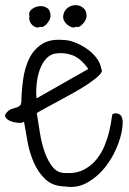

<svg xmlns="http://www.w3.org/2000/svg" viewBox="-37 -745 512 764"><path d="M58.6 -260.7Q51.8 -254.9 34.7 -256.3Q17.6 -257.8 3.4 -263.7Q-10.7 -269.5 -15.6 -279.8Q-20.5 -290 -3.9 -303.7Q2.9 -309.6 11.2 -312Q19.5 -314.5 27.8 -316.9Q36.1 -319.3 41.5 -324.2Q46.9 -329.1 47.9 -339.8Q48.8 -383.8 55.2 -429.7Q61.5 -475.6 79.1 -511.7Q96.7 -547.9 129.4 -569.3Q162.1 -590.8 215.8 -585.9Q235.4 -585.9 259.8 -576.7Q284.2 -567.4 306.6 -552.2Q329.1 -537.1 345.7 -516.1Q362.3 -495.1 366.2 -470.7Q373 -460.9 358.4 -446.3Q343.8 -431.6 317.4 -413.6Q291 -395.5 257.8 -377Q224.6 -358.4 193.8 -341.8Q163.1 -325.2 139.6 -312.5Q116.2 -299.8 109.4 -294.9Q115.2 -256.8 122.1 -214.8Q128.9 -172.9 141.6 -137.7Q154.3 -102.5 173.3 -79.6Q192.4 -56.6 221.7 -56.6Q264.6 -53.7 295.4 -69.3Q326.2 -85 346.7 -110.4Q367.2 -135.7 379.4 -166Q391.6 -196.3 397.9 -223.6Q404.3 -251 406.7 -270Q409.2 -289.1 411.1 -291Q421.9 -296.9 435.5 -291.5Q449.2 -286.1 451.2 -262.7Q452.1 -224.6 434.6 -175.8Q417 -127 386.2 -85.9Q355.5 -44.9 313 -20Q270.5 4.9 222.7 -2.9Q172.9 -3.9 143.6 -31.7Q114.3 -59.6 97.2 -99.1Q80.1 -138.7 72.3 -182.6Q64.5 -226.6 58.6 -260.7ZM314.5 -470.7Q283.2 -513.7 251 -525.4Q218.8 -537.1 184.6 -532.2Q164.1 -529.3 148.4 -513.2Q132.8 -497.1 123 -472.2Q113.3 -447.3 109.4 -416.5Q105.5 -385.7 108.4 -353.5ZM80.1 -680.7Q75.2 -696.3 87.9 -707Q100.6 -717.8 117.7 -720.2Q134.8 -722.7 149.4 -713.9Q164.1 -705.1 164.1 -680.7Q164.1 -674.8 160.2 -666.5Q156.2 -658.2 149.9 -650.9Q143.6 -643.6 136.2 -639.6Q128.9 -635.7 122.1 -638.7Q115.2 -633.8 106.9 -636.2Q98.6 -638.7 91.8 -645Q85 -651.4 81.5 -660.6Q78.1 -669.9 80.1 -680.7ZM214.8 -683.6Q217.8 -703.1 232.4 -713.9Q247.1 -724.6 263.7 -724.6Q280.3 -724.6 293.9 -713.9Q307.6 -703.1 307.6 -680.7Q307.6 -674.8 303.7 -666.5Q299.8 -658.2 293.5 -650.9Q287.1 -643.6 279.8 -639.6Q272.5 -635.7 265.6 -638.7Q258.8 -633.8 249 -636.7Q239.3 -639.6 231 -646.5Q222.7 -653.3 217.8 -663.1Q212.9 -672.9 214.8 -683.6Z"/></svg>

Font: Shadows Into Light Two
Style: Regular
Weight: 400
Designer: Kimberly Geswein
Foundry: Kimberly Geswein
Version: Version 1.003 2012